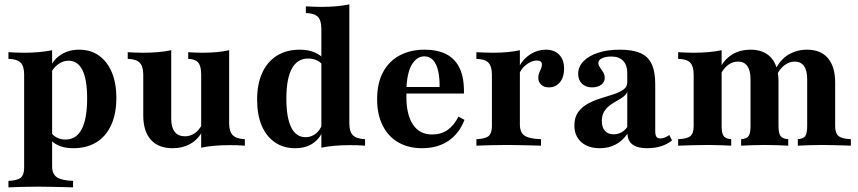

<svg xmlns="http://www.w3.org/2000/svg" viewBox="-20 -651 3834 858"><path d="M17.7 186.3V157.3Q57.3 155.6 72.6 143.1Q87.9 130.6 87.9 99.2V-316.9Q87.9 -355.6 71.8 -371.4Q55.6 -387.1 17.7 -387.9V-417.7Q36.3 -416.9 52.4 -416.1Q68.5 -415.3 87.9 -415.3Q157.3 -415.3 212.9 -426.6V91.9Q212.9 126.6 234.3 141.1Q255.6 155.6 306.5 157.3V186.3Q291.1 185.5 264.9 185.1Q238.7 184.7 208.9 183.9Q179 183.1 150.8 183.1Q108.1 183.1 72.2 184.3Q36.3 185.5 17.7 186.3ZM307.3 11.3Q268.5 11.3 240.7 -1.2Q212.9 -13.7 198.4 -37.1L204 -64.5Q214.5 -46.8 232.3 -37.1Q250 -27.4 272.6 -27.4Q321 -27.4 345.2 -73.8Q369.4 -120.2 369.4 -211.3Q369.4 -296 348.4 -337.9Q327.4 -379.8 286.3 -379.8Q261.3 -379.8 239.1 -363.3Q216.9 -346.8 206.5 -321.8L203.2 -347.6Q218.5 -384.7 252.8 -406.9Q287.1 -429 333.9 -429Q384.7 -429 421.8 -402.8Q458.9 -376.6 479.4 -328.6Q500 -280.6 500 -213.7Q500 -143.5 477 -92.7Q454 -41.9 410.9 -15.3Q367.7 11.3 307.3 11.3Z M751.6 11.3Q687.9 11.3 654 -26.6Q620.2 -64.5 620.2 -135.5V-316.9Q620.2 -354.8 604 -371Q587.9 -387.1 550.8 -387.9V-417.7Q567.7 -416.9 584.3 -416.1Q600.8 -415.3 618.5 -415.3Q655.6 -415.3 686.7 -418.1Q717.7 -421 745.2 -426.6V-120.2Q745.2 -81.5 760.9 -61.7Q776.6 -41.9 806.5 -41.9Q829.8 -41.9 849.6 -55.2Q869.4 -68.5 883.1 -95.2V-62.1Q863.7 -26.6 829.8 -7.7Q796 11.3 751.6 11.3ZM879 8.9V-318.5Q879 -355.6 865.7 -371.4Q852.4 -387.1 821 -387.9V-417.7Q836.3 -416.9 851.2 -416.1Q866.1 -415.3 883.1 -415.3Q918.5 -415.3 948.8 -418.1Q979 -421 1004 -426.6V-100Q1004 -62.9 1020.2 -46.8Q1036.3 -30.6 1074.2 -29V0Q1056.5 -1.6 1040.3 -2Q1024.2 -2.4 1005.6 -2.4Q969.4 -2.4 937.9 0.4Q906.5 3.2 879 8.9Z M1416.1 8.9V-521.8Q1416.1 -559.7 1400.4 -575.8Q1384.7 -591.9 1346.8 -592.7V-622.6Q1365.3 -621.8 1381.5 -621Q1397.6 -620.2 1416.1 -620.2Q1450.8 -620.2 1482.7 -623Q1514.5 -625.8 1541.1 -631.5V-100Q1541.1 -62.9 1556.9 -46.8Q1572.6 -30.6 1611.3 -29V0Q1592.7 -1.6 1576.6 -2Q1560.5 -2.4 1541.1 -2.4Q1507.3 -2.4 1475.4 0.4Q1443.5 3.2 1416.1 8.9ZM1299.2 11.3Q1246.8 11.3 1208.5 -14.9Q1170.2 -41.1 1149.6 -89.5Q1129 -137.9 1129 -205.6Q1129 -275.8 1152 -325.8Q1175 -375.8 1217.7 -402.4Q1260.5 -429 1319.4 -429Q1359.7 -429 1388.7 -415.7Q1417.7 -402.4 1431.5 -381.5L1426.6 -354.8Q1416.9 -370.2 1398.8 -379.8Q1380.6 -389.5 1357.3 -389.5Q1308.9 -389.5 1284.3 -344.8Q1259.7 -300 1259.7 -209.7Q1259.7 -125 1281.5 -81.5Q1303.2 -37.9 1346 -37.9Q1370.2 -37.9 1390.3 -53.2Q1410.5 -68.5 1421 -97.6L1425 -71Q1409.7 -31.5 1377.8 -10.1Q1346 11.3 1299.2 11.3Z M1866.1 11.3Q1804.8 11.3 1759.7 -14.9Q1714.5 -41.1 1689.9 -90.3Q1665.3 -139.5 1665.3 -207.3Q1665.3 -279.8 1691.9 -329Q1718.5 -378.2 1766.5 -403.6Q1814.5 -429 1877.4 -429Q1935.5 -429 1975 -408.5Q2014.5 -387.9 2034.7 -344.8Q2054.8 -301.6 2053.2 -233.1H1756.5L1754.8 -262.1H1944.4Q1945.2 -301.6 1938.3 -332.7Q1931.5 -363.7 1916.1 -381.5Q1900.8 -399.2 1875.8 -399.2Q1844.4 -399.2 1822.2 -365.3Q1800 -331.5 1796 -256.5L1797.6 -253.2Q1796.8 -246 1796.4 -237.9Q1796 -229.8 1796 -218.5Q1796 -138.7 1825.4 -94.4Q1854.8 -50 1911.3 -50Q1950.8 -50 1979.4 -69.8Q2008.1 -89.5 2029 -129.8L2055.6 -115.3Q2031.5 -53.2 1983.1 -21Q1934.7 11.3 1866.1 11.3Z M2108.9 0V-29Q2149.2 -30.6 2163.7 -43.1Q2178.2 -55.6 2178.2 -87.1V-316.9Q2178.2 -354.8 2162.5 -371Q2146.8 -387.1 2108.9 -387.9V-417.7Q2133.9 -416.9 2148.8 -416.1Q2163.7 -415.3 2182.3 -415.3Q2252.4 -415.3 2303.2 -426.6V-94.4Q2303.2 -58.9 2324.2 -44.8Q2345.2 -30.6 2397.6 -29V0Q2382.3 -0.8 2356.9 -1.2Q2331.5 -1.6 2301.6 -2.4Q2271.8 -3.2 2244.4 -3.2Q2202.4 -3.2 2164.9 -2Q2127.4 -0.8 2108.9 0ZM2432.3 -260.5Q2411.3 -260.5 2398.4 -272.6Q2385.5 -284.7 2385.5 -303.2Q2385.5 -315.3 2389.5 -325.4Q2393.5 -335.5 2397.6 -344.4Q2401.6 -353.2 2401.6 -362.1Q2401.6 -380.6 2379.8 -380.6Q2364.5 -380.6 2349.2 -373Q2333.9 -365.3 2321 -352.4Q2308.1 -339.5 2300.8 -322.6L2300 -354Q2318.5 -388.7 2350.8 -408.9Q2383.1 -429 2419.4 -429Q2457.3 -429 2479 -406.5Q2500.8 -383.9 2500.8 -343.5Q2500.8 -306.5 2482.3 -283.5Q2463.7 -260.5 2432.3 -260.5Z M2660.5 11.3Q2608.1 11.3 2577.4 -16.1Q2546.8 -43.5 2546.8 -90.3Q2546.8 -126.6 2563.7 -150Q2580.6 -173.4 2607.7 -187.9Q2634.7 -202.4 2664.9 -211.7Q2695.2 -221 2722.2 -229.8Q2749.2 -238.7 2766.1 -250.8Q2783.1 -262.9 2783.1 -283.1V-323.4Q2783.1 -359.7 2764.9 -379Q2746.8 -398.4 2712.1 -398.4Q2686.3 -398.4 2670.2 -390.7Q2654 -383.1 2654 -370.2Q2654 -359.7 2661.3 -349.6Q2668.5 -339.5 2675.4 -328.2Q2682.3 -316.9 2682.3 -302.4Q2682.3 -283.9 2666.5 -272.2Q2650.8 -260.5 2625.8 -260.5Q2597.6 -260.5 2580.6 -277Q2563.7 -293.5 2563.7 -321Q2563.7 -353.2 2587.5 -377.4Q2611.3 -401.6 2652.8 -415.3Q2694.4 -429 2750 -429Q2806.5 -429 2841.1 -414.1Q2875.8 -399.2 2891.9 -365.3Q2908.1 -331.5 2908.1 -274.2V-66.1Q2908.1 -47.6 2913.3 -39.9Q2918.5 -32.3 2931.5 -32.3Q2940.3 -32.3 2950.4 -36.3Q2960.5 -40.3 2971 -47.6L2983.1 -23.4Q2962.1 -6.5 2934.3 2.4Q2906.5 11.3 2871.8 11.3Q2786.3 11.3 2783.9 -53.2Q2761.3 -21 2730.6 -4.8Q2700 11.3 2660.5 11.3ZM2721.8 -50.8Q2740.3 -50.8 2755.6 -58.9Q2771 -66.9 2783.1 -83.1V-240.3Q2777.4 -227.4 2764.1 -217.7Q2750.8 -208.1 2734.7 -199.2Q2718.5 -190.3 2703.6 -179Q2688.7 -167.7 2679 -151.2Q2669.4 -134.7 2669.4 -110.5Q2669.4 -82.3 2683.1 -66.5Q2696.8 -50.8 2721.8 -50.8Z M3545.2 0V-29Q3569.4 -30.6 3578.2 -42.7Q3587.1 -54.8 3587.1 -87.1V-297.6Q3587.1 -335.5 3573 -355.6Q3558.9 -375.8 3531.5 -375.8Q3508.1 -375.8 3486.3 -360.1Q3464.5 -344.4 3448.4 -309.7L3443.5 -337.1Q3466.1 -384.7 3503.6 -406.9Q3541.1 -429 3586.3 -429Q3647.6 -429 3679.8 -391.1Q3712.1 -353.2 3712.1 -282.3V-87.1Q3712.1 -55.6 3727.4 -43.1Q3742.7 -30.6 3782.3 -29V0Q3770.2 -0.8 3748.8 -1.2Q3727.4 -1.6 3702.4 -2.4Q3677.4 -3.2 3653.2 -3.2Q3621.8 -3.2 3591.5 -2Q3561.3 -0.8 3545.2 0ZM3010.5 0V-29Q3050 -30.6 3064.9 -42.7Q3079.8 -54.8 3079.8 -87.1V-316.9Q3079.8 -354.8 3064.5 -371Q3049.2 -387.1 3010.5 -387.9V-417.7Q3029 -416.9 3045.6 -416.1Q3062.1 -415.3 3078.2 -415.3Q3115.3 -415.3 3146.4 -418.1Q3177.4 -421 3204.8 -426.6V-87.1Q3204.8 -54.8 3214.1 -42.7Q3223.4 -30.6 3247.6 -29V0Q3230.6 -0.8 3202.8 -2Q3175 -3.2 3144.4 -3.2Q3108.9 -3.2 3071 -2Q3033.1 -0.8 3010.5 0ZM3291.9 0V-29Q3316.1 -30.6 3325 -42.7Q3333.9 -54.8 3333.9 -87.1V-297.6Q3333.9 -335.5 3319.8 -355.6Q3305.6 -375.8 3278.2 -375.8Q3254.8 -375.8 3235.5 -362.1Q3216.1 -348.4 3201.6 -321.8V-354.8Q3221.8 -390.3 3255.6 -409.7Q3289.5 -429 3333.9 -429Q3394.4 -429 3426.6 -392.3Q3458.9 -355.6 3458.9 -286.3V-87.1Q3458.9 -55.6 3468.1 -43.1Q3477.4 -30.6 3502.4 -29V0Q3487.9 -0.8 3458.5 -2Q3429 -3.2 3399.2 -3.2Q3368.5 -3.2 3337.9 -2Q3307.3 -0.8 3291.9 0Z"/></svg>

Font: Playfair 5pt SemiExpanded Light ExtraBold
Style: Regular
Weight: 800
Version: Version 2.001;gftools[0.9.30]